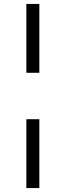

<svg xmlns="http://www.w3.org/2000/svg" viewBox="-20 -762 334 976"><path d="M114 194V-156H180V194ZM114 -392V-742H180V-392Z"/></svg>

Font: Modern
Style: Small
Weight: 400
Designer: Julieta Ulanovsky
Foundry: Julieta Ulanovsky
Version: Version 8.000